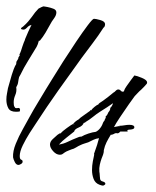

<svg xmlns="http://www.w3.org/2000/svg" viewBox="-29 -578 490 603"><path d="M21 -227Q3 -227 -3 -238.5Q-9 -250 -9 -265Q-9 -275 -7 -284.5Q-5 -294 -4 -301L8 -343Q10 -350 14 -360.5Q18 -371 22 -377V-380Q22 -385 25.5 -389Q29 -393 29 -398L33 -404L32 -407Q34 -410 37 -418.5Q40 -427 41 -431Q46 -446 49 -452Q49 -454 52.5 -461.5Q56 -469 60 -479L70 -500L68 -499Q62 -498 56 -491.5Q50 -485 45 -485Q45 -485 41 -485.5Q37 -486 37 -488Q37 -491 44 -495Q53 -503 59.5 -510.5Q66 -518 71 -525Q81 -540 92 -551L102 -556Q104 -556 105 -557V-558Q110 -558 120 -556Q130 -554 139 -550.5Q148 -547 148 -539Q148 -530 140.5 -520Q133 -510 129 -502Q122 -489 114 -475.5Q106 -462 96 -450H93Q90 -438 86 -431Q73 -409 59.5 -387.5Q46 -366 35 -343Q34 -341 33 -339.5Q32 -338 31 -336Q29 -328 28 -320Q27 -312 22 -304Q24 -291 19 -279.5Q14 -268 14 -257Q14 -247 16 -243.5Q18 -240 19 -239Q21 -238 25 -238.5Q29 -239 30 -239L32 -238Q34 -237 34 -233L33 -228Q28 -227 21 -227ZM29 -60Q22 -60 17.5 -69Q13 -78 12 -84Q11 -103 20.5 -126.5Q30 -150 43 -173Q56 -196 64 -211Q76 -233 89.5 -255Q103 -277 116 -299Q120 -305 134.5 -329Q149 -353 169.5 -385Q190 -417 210.5 -447.5Q231 -478 246.5 -498.5Q262 -519 266 -519Q272 -519 286 -515Q300 -511 301 -503Q301 -494 296 -491Q280 -466 262.5 -443Q245 -420 228 -397Q191 -346 154.5 -294.5Q118 -243 83 -189Q76 -179 64 -160Q52 -141 42.5 -121.5Q33 -102 33 -88Q33 -78 37.5 -76.5Q42 -75 42 -71V-70Q42 -66 37 -63Q32 -60 29 -60ZM294 5Q292 5 289 4Q286 3 283 2Q270 -3 265 -16Q260 -29 260 -44Q260 -58 262.5 -71Q265 -84 267 -93L266 -94L276 -123Q278 -130 279.5 -135.5Q281 -141 282 -144Q273 -143 264.5 -139Q256 -135 248 -131Q242 -129 235.5 -127Q229 -125 223 -122Q218 -120 210 -115Q202 -110 196 -109Q196 -109 187 -105.5Q178 -102 174 -99Q170 -96 167 -94Q164 -92 159 -92Q148 -92 138 -103Q128 -114 128 -124Q128 -133 136.5 -141Q145 -149 152 -155H153V-156L156 -157V-158Q158 -159 160 -159H161L162 -160Q166 -165 181 -176Q196 -187 201 -189Q207 -197 218 -203Q221 -207 235 -216.5Q249 -226 254 -230L255 -233L257 -231Q260 -236 268 -242.5Q276 -249 280 -250L281 -252Q284 -255 287.5 -257Q291 -259 295 -262Q303 -268 311 -274Q319 -280 327 -287Q331 -289 334 -292.5Q337 -296 341 -297H343Q347 -297 350 -293.5Q353 -290 356 -290Q361 -290 361 -294Q362 -298 368.5 -307.5Q375 -317 382.5 -327Q390 -337 393 -341Q401 -340 416.5 -333.5Q432 -327 433 -320Q433 -317 432 -315Q428 -310 423.5 -305.5Q419 -301 414 -296Q409 -292 404 -286.5Q399 -281 394 -276Q390 -271 376 -251Q362 -231 348 -210Q334 -189 329 -179Q334 -180 337 -180.5Q340 -181 345 -182Q346 -181 346 -180Q346 -179 346 -179V-183Q354 -183 362 -184.5Q370 -186 377 -186Q393 -186 393 -178Q393 -172 380 -171Q375 -171 373 -170Q371 -170 371 -168L372 -165H349Q343 -158 338.5 -159.5Q334 -161 328 -157Q322 -154 319 -155Q311 -142 305.5 -131Q300 -120 297 -106V-103Q297 -99 294.5 -91.5Q292 -84 290 -80Q287 -72 284.5 -61Q282 -50 283 -39Q284 -35 284.5 -24.5Q285 -14 287 -12Q289 -9 295 -7.5Q301 -6 302 -1Q302 1 299 3Q296 5 294 5ZM156 -124Q170 -126 184.5 -133Q199 -140 212 -145Q216 -147 219.5 -148Q223 -149 227 -149Q235 -154 248.5 -158.5Q262 -163 272 -164Q280 -168 286 -176L290 -182Q290 -182 292 -186L294 -191Q295 -195 299 -199Q300 -203 302 -206Q304 -209 303 -213L307 -216Q307 -218 308 -218Q311 -226 315 -230Q318 -235 317 -239Q320 -241 322.5 -245.5Q325 -250 326 -254Q315 -246 307 -241Q299 -236 285 -227Q274 -220 263 -211Q252 -202 240 -195L238 -193L234 -192Q231 -183 218 -177.5Q205 -172 204 -165Q192 -155 179.5 -145.5Q167 -136 156 -124ZM205 -186Q204 -187 203 -187Q203 -186 202 -185Q203 -186 205 -186ZM153 -154Z"/></svg>

Font: Qwitcher Grypen
Style: Bold
Weight: 700
Designer: Robert E. Leuschke
Foundry: Robert E. Leuschke
Version: Version 1.100; ttfautohint (v1.8.3)